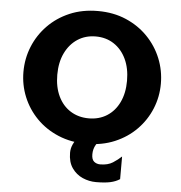

<svg xmlns="http://www.w3.org/2000/svg" viewBox="-60 -762 964 1023"><g transform="rotate(5 422.5 -250.5)"><path d="M423 5Q340 5 272 -23.5Q204 -52 155.5 -101.5Q107 -151 81 -214.5Q55 -278 55 -348Q55 -419 81 -483Q107 -547 155.5 -597Q204 -647 271.5 -676Q339 -705 423 -705Q506 -705 573.5 -676Q641 -647 689.5 -597Q738 -547 764 -483Q790 -419 790 -348Q790 -278 764 -214.5Q738 -151 689.5 -101.5Q641 -52 573.5 -23.5Q506 5 423 5ZM423 -131Q478 -131 520 -157.5Q562 -184 585.5 -233Q609 -282 609 -348Q609 -415 585.5 -464.5Q562 -514 520 -541.5Q478 -569 423 -569Q368 -569 326 -541.5Q284 -514 260 -464.5Q236 -415 236 -348Q236 -282 259.5 -233Q283 -184 325.5 -157.5Q368 -131 423 -131ZM491 204Q454 204 419.5 189Q385 174 362.5 142Q340 110 340 60Q340 37 349.5 16Q359 -5 380 -31H503Q487 -17 473 6Q459 29 459 58Q459 86 472.5 97Q486 108 505 108Q546 108 572.5 91Q599 74 618 56V177Q597 191 567.5 197.5Q538 204 491 204Z"/></g></svg>

Font: Panamera Black
Style: Regular
Weight: 900
Designer: Bastien Sozeau
Foundry: NBR — Bastien Sozeau
Version: Version 3.002; ttfautohint (v1.8.4.7-5d5b);gftools[0.9.33]